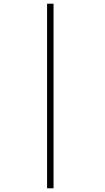

<svg xmlns="http://www.w3.org/2000/svg" viewBox="-20 -780 570 1040"><path d="M235 240V-760H270V240Z"/></svg>

Font: Noto Sans Mono Condensed ExtraLight
Style: Regular
Weight: 200
Width: 3
Designer: Monotype Design Team
Foundry: Monotype Imaging Inc.
Version: Version 2.014; ttfautohint (v1.8.4.7-5d5b)